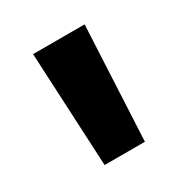

<svg xmlns="http://www.w3.org/2000/svg" viewBox="-85 -768 409 429"><g transform="rotate(-30 120.0 -553.0)"><path d="M68 -405.5 53.5 -700H186.5L172 -405.5Z"/></g></svg>

Font: Geologica SemiBold
Style: Regular
Weight: 600
Designer: Sindre Bremnes, Frode Helland
Foundry: Monokrom Skriftforlag AS
Version: Version 1.010;gftools[0.9.28]